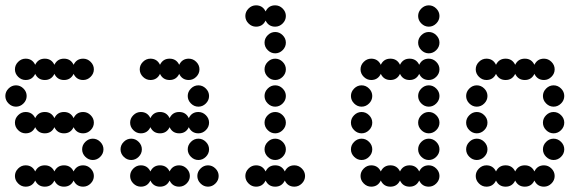

<svg xmlns="http://www.w3.org/2000/svg" viewBox="-20 -700 2200 720"><path d="M76 -80Q101 -80 112 -57Q123 -80 148 -80Q173 -80 184 -57Q195 -80 220 -80Q245 -80 256 -57Q267 -80 292 -80Q308 -80 320 -68Q332 -56 332 -40Q332 -24 320 -12Q308 0 292 0Q267 0 256 -23Q245 0 220 0Q195 0 184 -23Q173 0 148 0Q123 0 112 -23Q101 0 76 0Q60 0 48 -12Q36 -24 36 -40Q36 -56 48 -68Q60 -80 76 -80ZM300 -112Q288 -124 288 -140Q288 -156 300 -168Q312 -180 328 -180Q344 -180 356 -168Q368 -156 368 -140Q368 -124 356 -112Q344 -100 328 -100Q312 -100 300 -112ZM76 -280Q101 -280 112 -257Q123 -280 148 -280Q173 -280 184 -257Q195 -280 220 -280Q245 -280 256 -257Q267 -280 292 -280Q308 -280 320 -268Q332 -256 332 -240Q332 -224 320 -212Q308 -200 292 -200Q267 -200 256 -223Q245 -200 220 -200Q195 -200 184 -223Q173 -200 148 -200Q123 -200 112 -223Q101 -200 76 -200Q60 -200 48 -212Q36 -224 36 -240Q36 -256 48 -268Q60 -280 76 -280ZM12 -312Q0 -324 0 -340Q0 -356 12 -368Q24 -380 40 -380Q56 -380 68 -368Q80 -356 80 -340Q80 -324 68 -312Q56 -300 40 -300Q24 -300 12 -312ZM76 -480Q101 -480 112 -457Q123 -480 148 -480Q173 -480 184 -457Q195 -480 220 -480Q245 -480 256 -457Q267 -480 292 -480Q308 -480 320 -468Q332 -456 332 -440Q332 -424 320 -412Q308 -400 292 -400Q267 -400 256 -423Q245 -400 220 -400Q195 -400 184 -423Q173 -400 148 -400Q123 -400 112 -423Q101 -400 76 -400Q60 -400 48 -412Q36 -424 36 -440Q36 -456 48 -468Q60 -480 76 -480Z M732 -12Q720 -24 720 -40Q720 -56 732 -68Q744 -80 760 -80Q776 -80 788 -68Q800 -56 800 -40Q800 -24 788 -12Q776 0 760 0Q744 0 732 -12ZM508 -80Q533 -80 544 -57Q555 -80 580 -80Q605 -80 616 -57Q627 -80 652 -80Q668 -80 680 -68Q692 -56 692 -40Q692 -24 680 -12Q668 0 652 0Q627 0 616 -23Q605 0 580 0Q555 0 544 -23Q533 0 508 0Q492 0 480 -12Q468 -24 468 -40Q468 -56 480 -68Q492 -80 508 -80ZM696 -112Q684 -124 684 -140Q684 -156 696 -168Q708 -180 724 -180Q740 -180 752 -168Q764 -156 764 -140Q764 -124 752 -112Q740 -100 724 -100Q708 -100 696 -112ZM444 -112Q432 -124 432 -140Q432 -156 444 -168Q456 -180 472 -180Q488 -180 500 -168Q512 -156 512 -140Q512 -124 500 -112Q488 -100 472 -100Q456 -100 444 -112ZM508 -280Q533 -280 544 -257Q555 -280 580 -280Q605 -280 616 -257Q627 -280 652 -280Q677 -280 688 -257Q699 -280 724 -280Q740 -280 752 -268Q764 -256 764 -240Q764 -224 752 -212Q740 -200 724 -200Q699 -200 688 -223Q677 -200 652 -200Q627 -200 616 -223Q605 -200 580 -200Q555 -200 544 -223Q533 -200 508 -200Q492 -200 480 -212Q468 -224 468 -240Q468 -256 480 -268Q492 -280 508 -280ZM696 -312Q684 -324 684 -340Q684 -356 696 -368Q708 -380 724 -380Q740 -380 752 -368Q764 -356 764 -340Q764 -324 752 -312Q740 -300 724 -300Q708 -300 696 -312ZM544 -480Q569 -480 580 -457Q591 -480 616 -480Q641 -480 652 -457Q663 -480 688 -480Q704 -480 716 -468Q728 -456 728 -440Q728 -424 716 -412Q704 -400 688 -400Q663 -400 652 -423Q641 -400 616 -400Q591 -400 580 -423Q569 -400 544 -400Q528 -400 516 -412Q504 -424 504 -440Q504 -456 516 -468Q528 -480 544 -480Z M940 -80Q965 -80 976 -57Q987 -80 1012 -80Q1037 -80 1048 -57Q1059 -80 1084 -80Q1100 -80 1112 -68Q1124 -56 1124 -40Q1124 -24 1112 -12Q1100 0 1084 0Q1059 0 1048 -23Q1037 0 1012 0Q987 0 976 -23Q965 0 940 0Q924 0 912 -12Q900 -24 900 -40Q900 -56 912 -68Q924 -80 940 -80ZM984 -112Q972 -124 972 -140Q972 -156 984 -168Q996 -180 1012 -180Q1028 -180 1040 -168Q1052 -156 1052 -140Q1052 -124 1040 -112Q1028 -100 1012 -100Q996 -100 984 -112ZM984 -212Q972 -224 972 -240Q972 -256 984 -268Q996 -280 1012 -280Q1028 -280 1040 -268Q1052 -256 1052 -240Q1052 -224 1040 -212Q1028 -200 1012 -200Q996 -200 984 -212ZM984 -312Q972 -324 972 -340Q972 -356 984 -368Q996 -380 1012 -380Q1028 -380 1040 -368Q1052 -356 1052 -340Q1052 -324 1040 -312Q1028 -300 1012 -300Q996 -300 984 -312ZM984 -412Q972 -424 972 -440Q972 -456 984 -468Q996 -480 1012 -480Q1028 -480 1040 -468Q1052 -456 1052 -440Q1052 -424 1040 -412Q1028 -400 1012 -400Q996 -400 984 -412ZM984 -512Q972 -524 972 -540Q972 -556 984 -568Q996 -580 1012 -580Q1028 -580 1040 -568Q1052 -556 1052 -540Q1052 -524 1040 -512Q1028 -500 1012 -500Q996 -500 984 -512ZM940 -680Q965 -680 976 -657Q987 -680 1012 -680Q1028 -680 1040 -668Q1052 -656 1052 -640Q1052 -624 1040 -612Q1028 -600 1012 -600Q987 -600 976 -623Q965 -600 940 -600Q924 -600 912 -612Q900 -624 900 -640Q900 -656 912 -668Q924 -680 940 -680Z M1372 -80Q1397 -80 1408 -57Q1419 -80 1444 -80Q1469 -80 1480 -57Q1491 -80 1516 -80Q1541 -80 1552 -57Q1563 -80 1588 -80Q1604 -80 1616 -68Q1628 -56 1628 -40Q1628 -24 1616 -12Q1604 0 1588 0Q1563 0 1552 -23Q1541 0 1516 0Q1491 0 1480 -23Q1469 0 1444 0Q1419 0 1408 -23Q1397 0 1372 0Q1356 0 1344 -12Q1332 -24 1332 -40Q1332 -56 1344 -68Q1356 -80 1372 -80ZM1560 -112Q1548 -124 1548 -140Q1548 -156 1560 -168Q1572 -180 1588 -180Q1604 -180 1616 -168Q1628 -156 1628 -140Q1628 -124 1616 -112Q1604 -100 1588 -100Q1572 -100 1560 -112ZM1308 -112Q1296 -124 1296 -140Q1296 -156 1308 -168Q1320 -180 1336 -180Q1352 -180 1364 -168Q1376 -156 1376 -140Q1376 -124 1364 -112Q1352 -100 1336 -100Q1320 -100 1308 -112ZM1560 -212Q1548 -224 1548 -240Q1548 -256 1560 -268Q1572 -280 1588 -280Q1604 -280 1616 -268Q1628 -256 1628 -240Q1628 -224 1616 -212Q1604 -200 1588 -200Q1572 -200 1560 -212ZM1308 -212Q1296 -224 1296 -240Q1296 -256 1308 -268Q1320 -280 1336 -280Q1352 -280 1364 -268Q1376 -256 1376 -240Q1376 -224 1364 -212Q1352 -200 1336 -200Q1320 -200 1308 -212ZM1560 -312Q1548 -324 1548 -340Q1548 -356 1560 -368Q1572 -380 1588 -380Q1604 -380 1616 -368Q1628 -356 1628 -340Q1628 -324 1616 -312Q1604 -300 1588 -300Q1572 -300 1560 -312ZM1308 -312Q1296 -324 1296 -340Q1296 -356 1308 -368Q1320 -380 1336 -380Q1352 -380 1364 -368Q1376 -356 1376 -340Q1376 -324 1364 -312Q1352 -300 1336 -300Q1320 -300 1308 -312ZM1372 -480Q1397 -480 1408 -457Q1419 -480 1444 -480Q1469 -480 1480 -457Q1491 -480 1516 -480Q1541 -480 1552 -457Q1563 -480 1588 -480Q1604 -480 1616 -468Q1628 -456 1628 -440Q1628 -424 1616 -412Q1604 -400 1588 -400Q1563 -400 1552 -423Q1541 -400 1516 -400Q1491 -400 1480 -423Q1469 -400 1444 -400Q1419 -400 1408 -423Q1397 -400 1372 -400Q1356 -400 1344 -412Q1332 -424 1332 -440Q1332 -456 1344 -468Q1356 -480 1372 -480ZM1560 -512Q1548 -524 1548 -540Q1548 -556 1560 -568Q1572 -580 1588 -580Q1604 -580 1616 -568Q1628 -556 1628 -540Q1628 -524 1616 -512Q1604 -500 1588 -500Q1572 -500 1560 -512ZM1560 -612Q1548 -624 1548 -640Q1548 -656 1560 -668Q1572 -680 1588 -680Q1604 -680 1616 -668Q1628 -656 1628 -640Q1628 -624 1616 -612Q1604 -600 1588 -600Q1572 -600 1560 -612Z M1804 -80Q1829 -80 1840 -57Q1851 -80 1876 -80Q1901 -80 1912 -57Q1923 -80 1948 -80Q1973 -80 1984 -57Q1995 -80 2020 -80Q2036 -80 2048 -68Q2060 -56 2060 -40Q2060 -24 2048 -12Q2036 0 2020 0Q1995 0 1984 -23Q1973 0 1948 0Q1923 0 1912 -23Q1901 0 1876 0Q1851 0 1840 -23Q1829 0 1804 0Q1788 0 1776 -12Q1764 -24 1764 -40Q1764 -56 1776 -68Q1788 -80 1804 -80ZM2028 -112Q2016 -124 2016 -140Q2016 -156 2028 -168Q2040 -180 2056 -180Q2072 -180 2084 -168Q2096 -156 2096 -140Q2096 -124 2084 -112Q2072 -100 2056 -100Q2040 -100 2028 -112ZM1740 -112Q1728 -124 1728 -140Q1728 -156 1740 -168Q1752 -180 1768 -180Q1784 -180 1796 -168Q1808 -156 1808 -140Q1808 -124 1796 -112Q1784 -100 1768 -100Q1752 -100 1740 -112ZM2028 -212Q2016 -224 2016 -240Q2016 -256 2028 -268Q2040 -280 2056 -280Q2072 -280 2084 -268Q2096 -256 2096 -240Q2096 -224 2084 -212Q2072 -200 2056 -200Q2040 -200 2028 -212ZM1740 -212Q1728 -224 1728 -240Q1728 -256 1740 -268Q1752 -280 1768 -280Q1784 -280 1796 -268Q1808 -256 1808 -240Q1808 -224 1796 -212Q1784 -200 1768 -200Q1752 -200 1740 -212ZM2028 -312Q2016 -324 2016 -340Q2016 -356 2028 -368Q2040 -380 2056 -380Q2072 -380 2084 -368Q2096 -356 2096 -340Q2096 -324 2084 -312Q2072 -300 2056 -300Q2040 -300 2028 -312ZM1740 -312Q1728 -324 1728 -340Q1728 -356 1740 -368Q1752 -380 1768 -380Q1784 -380 1796 -368Q1808 -356 1808 -340Q1808 -324 1796 -312Q1784 -300 1768 -300Q1752 -300 1740 -312ZM1804 -480Q1829 -480 1840 -457Q1851 -480 1876 -480Q1901 -480 1912 -457Q1923 -480 1948 -480Q1973 -480 1984 -457Q1995 -480 2020 -480Q2036 -480 2048 -468Q2060 -456 2060 -440Q2060 -424 2048 -412Q2036 -400 2020 -400Q1995 -400 1984 -423Q1973 -400 1948 -400Q1923 -400 1912 -423Q1901 -400 1876 -400Q1851 -400 1840 -423Q1829 -400 1804 -400Q1788 -400 1776 -412Q1764 -424 1764 -440Q1764 -456 1776 -468Q1788 -480 1804 -480Z"/></svg>

Font: Dotrice Condensed
Style: Regular
Weight: 400
Width: 2
Monospace: yes
Designer: Paul Flo Williams
Foundry: His Deeds Are Dust
Version: Version 1.001